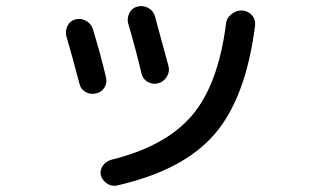

<svg xmlns="http://www.w3.org/2000/svg" viewBox="-20 -593 1040 631"><path d="M776.4 -558.6Q795.9 -556.6 808.1 -543Q820.3 -529.3 818.4 -509.8Q788.1 -270.5 684.6 -151.4Q581.1 -32.2 364.3 16.6Q347.7 20.5 332.5 10.7Q317.4 1 311.5 -15.6Q307.6 -32.2 316.9 -46.9Q326.2 -61.5 343.8 -67.4Q523.4 -111.3 610.4 -212.9Q697.3 -314.5 722.7 -514.6Q724.6 -534.2 741.2 -546.9Q757.8 -559.6 776.4 -558.6ZM241.2 -317.4Q217.8 -407.2 198.2 -473.6Q193.4 -491.2 202.1 -508.3Q210.9 -525.4 228.5 -529.3Q246.1 -534.2 263.2 -524.4Q280.3 -514.6 285.2 -497.1Q308.6 -421.9 328.1 -339.8Q333 -322.3 323.7 -306.2Q314.5 -290 295.9 -286.1Q278.3 -281.2 261.7 -290.5Q245.1 -299.8 241.2 -317.4ZM445.3 -350.6Q426.8 -428.7 401.4 -515.6Q396.5 -533.2 405.3 -550.3Q414.1 -567.4 431.6 -571.3Q450.2 -576.2 467.3 -566.9Q484.4 -557.6 489.3 -539.1Q508.8 -468.8 534.2 -374Q538.1 -356.4 527.8 -340.3Q517.6 -324.2 500 -319.3Q482.4 -314.5 465.8 -323.7Q449.2 -333 445.3 -350.6Z"/></svg>

Font: Rounded Mgen+ 2m medium
Style: Regular
Weight: 500
Designer: [Source Han Sans]
Ryoko NISHIZUKA  (kana & ideographs); Paul D. Hunt (Latin, Greek & Cyrillic); Wenlong ZHANG  (bopomofo
Version: Version 1.059.20150602